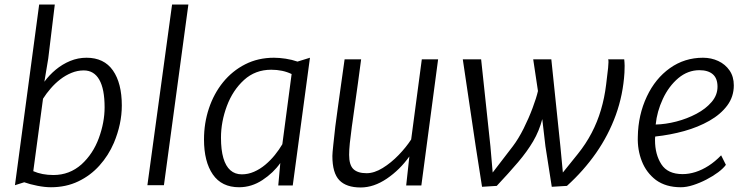

<svg xmlns="http://www.w3.org/2000/svg" viewBox="-20 -819 3296 848"><path d="M205 8Q178 8 145 1.5Q112 -5 87 -14L46 -1L153 -799H222L193 -560L176 -458Q197.5 -487.5 226.5 -511.5Q255.5 -535.5 290 -549.8Q324.5 -564 362 -564Q439.5 -564 478.8 -507.8Q518 -451.5 518 -353Q518 -271.5 483 -188Q459 -132 419.2 -87.8Q379.5 -43.5 325.5 -17.8Q271.5 8 205 8ZM216 -46Q287 -46 340 -93Q391 -139.5 416.5 -209Q442 -278.5 442 -345Q442 -426 418.5 -467Q395 -508 350 -508Q322 -508 295.8 -497.2Q269.5 -486.5 246.2 -468.5Q223 -450.5 203.8 -428.2Q184.5 -406 170 -383L127 -63Q165.5 -46 216 -46Z M631 -1 740 -799H812L704 -1Z M1036 8Q959 8 920 -48.5Q881 -105 881 -203Q881 -275.5 902.8 -340.5Q924.5 -405.5 965.2 -455.8Q1006 -506 1063 -535Q1120 -564 1190 -564Q1213.5 -564 1241.5 -559.8Q1269.5 -555.5 1294 -547L1349 -564L1273 0H1209L1218 -99Q1187.5 -55.5 1139.2 -23.8Q1091 8 1036 8ZM1048 -49Q1076 -49 1102.2 -60.5Q1128.5 -72 1151.8 -91.5Q1175 -111 1194 -134.5Q1213 -158 1227 -182L1268 -492Q1228.5 -511 1178 -511Q1107.5 -511 1058 -466Q1008 -420.5 982 -350.8Q956 -281 956 -211Q956 -157 966.5 -121Q977 -85 997.5 -67Q1018 -49 1048 -49Z M1573 9Q1509.5 9 1478.8 -23Q1448 -55 1448 -130Q1448 -142 1452 -178.8Q1456 -215.5 1461 -261Q1465.5 -296.5 1471.8 -341Q1478 -385.5 1485.5 -439.5Q1493 -493.5 1502 -557H1575Q1567 -496.5 1560.8 -451Q1554.5 -405.5 1549.8 -372.5Q1545 -339.5 1542 -317Q1539 -294.5 1537 -280.8Q1535 -267 1534 -260Q1528 -216 1525 -186.5Q1522 -157 1522 -135Q1522 -90 1541 -72Q1560 -54 1599 -54Q1633 -54 1670.2 -77Q1707.5 -100 1740.8 -134.5Q1774 -169 1796 -203L1843 -557H1915L1841 0H1774L1788 -128Q1746 -69 1688.5 -30Q1631 9 1573 9Z M2109 6 2081 -173 2024 -557H2105L2146 -173L2156 -57L2245 -173Q2270 -206 2292.8 -251.5Q2315.5 -297 2332.2 -341.8Q2349 -386.5 2356 -417L2335 -557H2415L2455 -173L2466 -57L2532 -139Q2567.5 -183 2593 -231.8Q2618.5 -280.5 2634.2 -333.8Q2650 -387 2657 -445Q2662.5 -487 2665.8 -519Q2669 -551 2666 -557H2737Q2738.5 -543.5 2738.8 -528.2Q2739 -513 2738 -498Q2732 -400 2699.8 -311Q2667.5 -222 2612.8 -143.5Q2558 -65 2484 2L2417 6L2389 -173L2375 -293Q2361.5 -240.5 2334.8 -195Q2308 -149.5 2268 -102.5Q2228 -55.5 2174 2Z M2987 8Q2921 8 2877 -24Q2834.5 -56.5 2814.8 -107Q2795 -157.5 2797 -215Q2798.5 -311.5 2837 -393Q2874.5 -472.5 2939 -518.2Q3003.5 -564 3085 -564Q3121.5 -564 3152.5 -549.5Q3183.5 -535 3202.2 -507.8Q3221 -480.5 3221 -442Q3221 -392 3192 -353Q3163 -314 3113.5 -285.8Q3064 -257.5 3002 -240.2Q2940 -223 2874 -216Q2873.5 -214 2873.2 -209.8Q2873 -205.5 2873 -200Q2873 -137 2901 -93.5Q2929 -50 2995 -50Q3022.5 -50 3051.8 -59.2Q3081 -68.5 3109.8 -87Q3138.5 -105.5 3165 -133L3186 -91Q3175 -75.5 3152 -58.2Q3129 -41 3100 -26Q3071 -11 3041.5 -1.5Q3012 8 2987 8ZM2876 -269Q2919.5 -270 2967 -282.2Q3014.5 -294.5 3056 -316.5Q3097.5 -338.5 3123.2 -368.8Q3149 -399 3149 -436Q3149 -473 3128.2 -491Q3107.5 -509 3069 -509Q3043.5 -509 3020.2 -500.2Q2997 -491.5 2976 -474Q2933.5 -438 2907.5 -382Q2881.5 -326 2876 -269Z"/></svg>

Font: Koeln Type Sans Light
Style: Italic
Weight: 300
Italic angle: -7.5°
Designer: Eben Sorkin
Foundry: Eben Sorkin
Version: Version 2.001